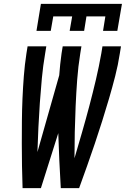

<svg xmlns="http://www.w3.org/2000/svg" viewBox="-20 -975 652 995"><path d="M169 -815 192 -955H612L588 -815H514L526 -890H428L416 -815H341L354 -890H256L243 -815ZM97 0Q95 -58 94 -115.5Q93 -173 93 -231Q93 -289 93.5 -347.5Q94 -406 96.5 -464Q99 -522 103.5 -580.5Q108 -639 117 -698L123 -735H220L214 -698Q203 -634 197 -570Q191 -506 186.5 -442Q182 -378 179 -314Q176 -250 174 -187L287 -585Q289 -613 292 -641.5Q295 -670 299 -698L305 -735H402L396 -698Q385 -630 380 -562Q375 -494 372 -426Q369 -358 367.5 -290.5Q366 -223 366 -155Q366 -155 366 -155Q366 -155 366 -155Q386 -223 405.5 -290.5Q425 -358 443 -426Q461 -494 477 -562Q493 -630 505 -698L511 -735H607L601 -698Q592 -639 577 -580.5Q562 -522 545 -464Q528 -406 509.5 -347.5Q491 -289 471.5 -231Q452 -173 431.5 -115.5Q411 -58 390 0H295Q291 -71 287.5 -142Q284 -213 282 -285L192 0Z"/></svg>

Font: Iosevka SS04 Medium Extended
Style: Italic
Weight: 500
Width: 7
Italic angle: -9°
Monospace: yes
Designer: Belleve Invis
Foundry: Belleve Invis
Version: Version 19.0.0; ttfautohint (v1.8.4)